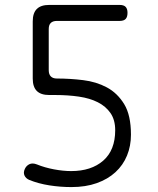

<svg xmlns="http://www.w3.org/2000/svg" viewBox="-20 -750 640 780"><path d="M512 -203Q512 -157 496 -118Q480 -79 449 -50.5Q418 -22 373 -6Q328 10 270 10Q225 10 180.5 3Q136 -4 99 -19Q85 -25 79.5 -37Q74 -49 81 -64Q87 -77 99.5 -83Q112 -89 130 -82Q162 -69 199.5 -62Q237 -55 269 -55Q351 -55 399.5 -97.5Q448 -140 448 -221Q448 -263 429 -290.5Q410 -318 377.5 -334.5Q345 -351 300.5 -357.5Q256 -364 205 -364H180Q146 -364 129.5 -380.5Q113 -397 113 -431V-663Q113 -697 129.5 -713.5Q146 -730 180 -730H466Q483 -730 490.5 -722Q498 -714 498 -698Q498 -681 490.5 -673Q483 -665 466 -665H211Q195 -665 186.5 -657Q178 -649 178 -632V-465Q178 -448 186.5 -439.5Q195 -431 211 -431Q264 -431 317.5 -424.5Q371 -418 414 -395Q457 -372 484.5 -327Q512 -282 512 -203Z"/></svg>

Font: Maple Mono ExtraLight
Style: Regular
Weight: 275
Monospace: yes
Designer: subframe7536
Version: Version 7.000